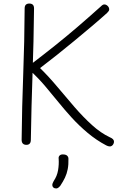

<svg xmlns="http://www.w3.org/2000/svg" viewBox="-20 -800 722 1083"><path d="M154 -12Q154 3 147.5 10Q141 17 129 17Q116 17 109 10Q102 3 102 -12Q104 -200 111 -381.5Q118 -563 119 -752Q119 -767 126 -773.5Q133 -780 145 -780Q158 -780 165 -773.5Q172 -767 172 -752Q170 -564 163.5 -382Q157 -200 154 -12ZM548 -763Q555 -770 559.5 -772.5Q564 -775 569 -775Q576 -775 582.5 -770.5Q589 -766 592.5 -760Q596 -754 596 -747Q596 -742 593 -737.5Q590 -733 584 -727Q543 -690 495.5 -650Q448 -610 398.5 -569Q349 -528 300.5 -489.5Q252 -451 206 -416Q256 -367 304 -309.5Q352 -252 400.5 -196Q449 -140 498.5 -95Q548 -50 599 -26Q611 -21 617 -15Q623 -9 623 -1Q623 5 620 11.5Q617 18 611.5 22Q606 26 600 26Q590 26 579 20Q524 -9 475 -50Q426 -91 385 -136Q344 -181 311 -222Q274 -267 236 -312.5Q198 -358 148 -404L153 -436Q225 -491 289 -542Q353 -593 416.5 -647.5Q480 -702 548 -763ZM311 97Q309 85 315.5 78Q322 71 334 71Q351 71 358.5 78Q366 85 366 95Q367 128 362 154Q357 180 346.5 202Q336 224 320 248Q314 255 308.5 259Q303 263 297 263Q287 263 281 257.5Q275 252 275 244Q275 238 277.5 232.5Q280 227 283 221Q302 193 307.5 160.5Q313 128 311 97Z"/></svg>

Font: Playpen Sans ExtraLight
Style: Regular
Weight: 250
Designer: Laura Meseguer, Veronika Burian, José Scaglione
Foundry: TypeTogether
Version: Version 1.001